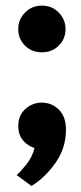

<svg xmlns="http://www.w3.org/2000/svg" viewBox="-20 -506 283 668"><path d="M126 -324Q90.5 -324 67 -347.2Q43.5 -370.5 43.5 -405Q43.5 -438 67 -462.2Q90.5 -486.5 126 -486.5Q161 -486.5 184.5 -462.2Q208 -438 208 -405Q208 -370.5 184.5 -347.2Q161 -324 126 -324ZM89.5 141 38 103Q52 91 72.2 65.5Q92.5 40 100 9Q76 1.5 59.8 -18Q43.5 -37.5 43.5 -68Q43.5 -104.5 68.2 -126.8Q93 -149 125 -149Q159.5 -149 184.5 -124.8Q209.5 -100.5 209.5 -54.5Q209.5 9 173.2 60.5Q137 112 89.5 141Z"/></svg>

Font: Overpass
Style: Bold
Weight: 700
Designer: Delve Withrington, Dave Bailey, Thomas Jockin
Foundry: Delve Fonts LLC
Version: Version 4.000; ttfautohint (v1.8.3)